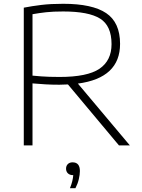

<svg xmlns="http://www.w3.org/2000/svg" viewBox="-20 -767 750 1013"><path d="M105.5 0V-726.5Q148.5 -735 198 -741Q247.5 -747 313.5 -747Q467 -747 540.2 -697.8Q613.5 -648.5 613.5 -535.5Q613.5 -355.5 391 -326L665 0H607.5L338.5 -321.5Q316.5 -320 293 -320Q251.5 -320 219.8 -322Q188 -324 151.5 -327V0ZM294.5 -361Q441 -361 504.8 -404.2Q568.5 -447.5 568.5 -534Q568.5 -631 508.2 -668.8Q448 -706.5 313.5 -706.5Q260 -706.5 223.8 -702.5Q187.5 -698.5 151.5 -692V-368Q177.5 -365.5 198 -364Q218.5 -362.5 240.8 -361.8Q263 -361 294.5 -361ZM349 226Q357.5 205 361.5 188.2Q365.5 171.5 366.5 157H365Q348 157 338.2 147.5Q328.5 138 328.5 123Q328.5 108 337.8 98.8Q347 89.5 363 89.5Q401.5 89.5 401.5 135.5Q401.5 154 395.8 178.5Q390 203 378 226Z"/></svg>

Font: Encode Sans Expanded Expanded ExtraLight
Style: Regular
Weight: 200
Width: 7
Designer: Multiple Designers
Foundry: Impallari Type
Version: Version 3.000; ttfautohint (v1.8.3) -l 8 -r 50 -G 200 -x 14 